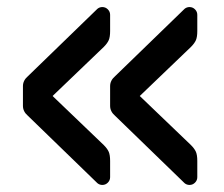

<svg xmlns="http://www.w3.org/2000/svg" viewBox="-20 -601 634 544"><path d="M59 -385 256 -576Q262 -581 270 -581Q279 -581 285.5 -574.5Q292 -568 292 -559V-513Q292 -496 288 -487Q284 -478 274 -468L129 -329L274 -190Q284 -180 288 -171Q292 -162 292 -145V-99Q292 -90 285.5 -83.5Q279 -77 270 -77Q262 -77 256 -82L59 -273Q45 -285 45 -301V-357Q45 -373 59 -385ZM306 -385 503 -576Q509 -581 517 -581Q526 -581 532.5 -574.5Q539 -568 539 -559V-513Q539 -496 535 -487Q531 -478 521 -468L376 -329L521 -190Q531 -180 535 -171Q539 -162 539 -145V-99Q539 -90 532.5 -83.5Q526 -77 517 -77Q509 -77 503 -82L306 -273Q292 -285 292 -301V-357Q292 -373 306 -385Z"/></svg>

Font: Hezaedrus
Style: Regular
Weight: 400
Designer: Hubert & Fischer
Foundry: Hubert & Fischer
Version: Version 1.10;September 3, 2019;FontCreator 11.5.0.2425 64-bi